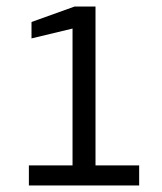

<svg xmlns="http://www.w3.org/2000/svg" viewBox="-20 -845 495 585"><path d="M404 -341V-280H68V-341H201V-758L76 -728V-778L207 -825H271V-341Z"/></svg>

Font: Exo
Style: Regular
Weight: 400
Designer: Natanael Gama
Foundry: Natanael Gama
Version: Version 1.500; ttfautohint (v1.6)